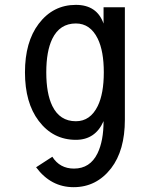

<svg xmlns="http://www.w3.org/2000/svg" viewBox="-20 -567 626 792"><path d="M293 -470.2Q226.6 -470.2 195.8 -407.2Q170.9 -356 170.9 -268.6Q170.9 -181.2 195.8 -129.9Q226.6 -66.9 293 -66.9Q352.5 -66.9 383.3 -129.9Q408.2 -181.2 408.2 -268.6Q408.2 -356 383.3 -407.2Q352.5 -470.2 293 -470.2ZM128.9 123 195.8 79.6Q226.6 128.4 285.2 128.4Q351.6 128.4 382.3 65.4Q407.2 14.2 407.2 -67.4Q373.5 9.8 293 9.8Q198.7 9.8 139.6 -68.4Q83 -143.1 83 -268.6Q83 -394 139.6 -468.8Q198.7 -546.9 293 -546.9Q379.9 -546.9 407.2 -469.7V-537.1H495.1V-73.2Q495.1 53.2 438.5 127Q377.9 205.1 283.7 205.1Q189.9 205.1 128.9 123Z"/></svg>

Font: Consola Mono
Style: Book
Weight: 400
Monospace: yes
Designer: Wojciech Kalinowski "wmk69" (wmk69@o2.pl)
Foundry: Wojciech Kalinowski "wmk69" (wmk69@o2.pl)
Version: Version 2.1.0